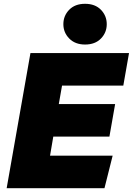

<svg xmlns="http://www.w3.org/2000/svg" viewBox="-20 -989 698 1009"><path d="M243 -171H572L529 0H15L140 -710H658L628 -539H306L289 -442H585L555 -271H260ZM427 -755Q375 -755 344 -786.5Q313 -818 313 -862Q313 -906 343.5 -937.5Q374 -969 427 -969Q480 -969 510.5 -937.5Q541 -906 541 -862Q541 -818 510.5 -786.5Q480 -755 427 -755Z"/></svg>

Font: Livvic Black
Style: Italic
Weight: 900
Italic angle: -10°
Designer: Jacques Le Bailly, Baron von Fonthausen
Version: Version 1.001; ttfautohint (v1.8.2)